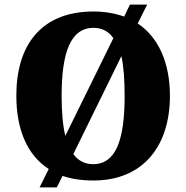

<svg xmlns="http://www.w3.org/2000/svg" viewBox="-20 -775 810 835"><path d="M192 -40 152 40H227L252 -10C291 3 335 10 386 10C600 10 719 -137 719 -358C719 -501 670 -612 579 -673L620 -755H545L520 -703C480 -717 436 -725 387 -725C160 -725 51 -580 51 -359C51 -214 97 -101 192 -40ZM473 -609 264 -184C253 -230 248 -289 248 -358C248 -545 286 -654 387 -654C424 -654 453 -638 473 -609ZM385 -61C348 -61 319 -77 299 -105L508 -531C518 -485 522 -426 522 -358C522 -171 486 -61 385 -61Z"/></svg>

Font: Noto Serif Georgian SemiCondensed Black
Style: Regular
Weight: 900
Width: 4
Designer: Monotype Design Team, Akaki Razmadze
Foundry: Google LLC
Version: Version 2.003